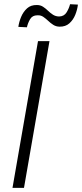

<svg xmlns="http://www.w3.org/2000/svg" viewBox="-20 -910 397 930"><path d="M219.7 -710.9 96.2 0H40.5L164.1 -710.9ZM319.3 -889.6 357.4 -887.7Q354.5 -862.8 344.5 -838.1Q334.5 -813.5 315.9 -796.9Q297.4 -780.3 268.1 -780.8Q251 -781.2 237.8 -789.8Q224.6 -798.3 213.4 -809.1Q202.1 -819.8 189.7 -828.4Q177.2 -836.9 161.1 -835.9Q136.7 -835.9 125.7 -816.9Q114.7 -797.9 110.4 -777.8L68.8 -779.8Q72.3 -804.2 82.5 -828.6Q92.8 -853 111.1 -869.6Q129.4 -886.2 158.7 -885.7Q175.8 -885.7 188.7 -877.2Q201.7 -868.7 213.1 -857.4Q224.6 -846.2 237.1 -838.4Q249.5 -830.6 266.1 -830.1Q290.5 -830.6 302.5 -850.1Q314.5 -869.6 319.3 -889.6Z"/></svg>

Font: Roboto Condensed Light
Style: Italic
Weight: 300
Italic angle: -12°
Designer: Christian Robertson
Foundry: Google
Version: Version 3.0; 2020